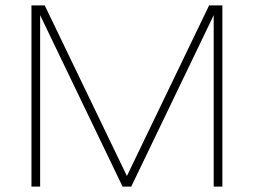

<svg xmlns="http://www.w3.org/2000/svg" viewBox="-20 -688 936 708"><path d="M768 0V-632L464 0H432L128 -632V0H96V-668H145L448 -39L751 -668H800V0Z"/></svg>

Font: Celebes Thin
Style: Regular
Weight: 250
Designer: Anugrah Pasau
Foundry: Lafontype
Version: Version 1.000; ttfautohint (v1.8.4)